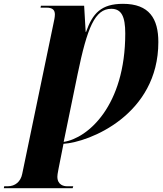

<svg xmlns="http://www.w3.org/2000/svg" viewBox="-88 -744 850 1004"><path d="M-68 240H292L295 230H262C247 230 212 224 212 180C212 175 213 163 218 139L244 8C378 0 740 -143 740 -524C740 -646 693 -724 555 -724C441 -724 396 -674 362 -577H360L352 -714H126L124 -704H155C189 -704 199 -690 199 -668C199 -654 195 -637 191 -618L28 166C20 206 -9 230 -47 230H-66ZM245 -2 318 -357C368 -599 408 -698 494 -698C547 -698 567 -658 567 -569C567 -190 371 -21 245 -2Z"/></svg>

Font: Noto Serif Display SemiCondensed Black
Style: Italic
Weight: 900
Width: 4
Italic angle: -12°
Designer: Monotype Design Team
Foundry: Monotype Imaging Inc.
Version: Version 2.009